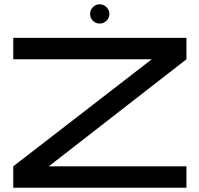

<svg xmlns="http://www.w3.org/2000/svg" viewBox="-20 -877 932 897"><path d="M851 -600 208 -100H851V0H42V-100L689 -600H42V-700H851ZM491 -812Q491 -793 477.5 -780Q464 -767 446 -767Q427 -767 414 -780Q401 -793 401 -812Q401 -830 414 -843.5Q427 -857 446 -857Q464 -857 477.5 -843.5Q491 -830 491 -812Z"/></svg>

Font: Bruno Ace
Style: Regular
Weight: 400
Version: Version 1.100; ttfautohint (v1.8.4.7-5d5b);gftools[0.9.27]